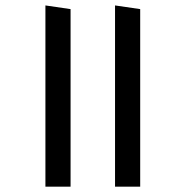

<svg xmlns="http://www.w3.org/2000/svg" viewBox="-20 -684 682 706"><path d="M495.5 -650.5 403 -664V2.5H495.5ZM239.5 -650.5 147 -664V2.5H239.5Z"/></svg>

Font: Anek Kannada Medium Medium
Style: Regular
Weight: 500
Version: Version 1.003